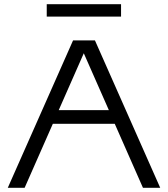

<svg xmlns="http://www.w3.org/2000/svg" viewBox="-20 -892 798 912"><path d="M659 0H741L431 -700H327L17 0H97L231 -304H525ZM202 -872V-813H555V-872ZM259 -369 378 -639 497 -369Z"/></svg>

Font: Absans
Style: Regular
Weight: 400
Designer: Valerio Monopoli
Version: Version 1.200;Glyphs 3.2 (3217)